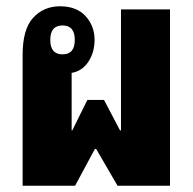

<svg xmlns="http://www.w3.org/2000/svg" viewBox="-20 -591 613 611"><path d="M52 -417Q52 -498 85.5 -534.5Q119 -571 171 -571Q224 -571 252.5 -539.5Q281 -508 281 -464Q281 -425 261.5 -395Q242 -365 208 -359V-176H210L258 -273H311L362 -176H365V-561H521V0H354L286 -117H282L219 0H52ZM179 -418Q218 -418 218 -464Q218 -510 179 -510Q140 -510 140 -464Q140 -418 179 -418Z"/></svg>

Font: Noto Sans Thai Looped ExtraCondensed Black
Style: Regular
Weight: 900
Width: 2
Designer: Sasikarn Vongin, Ben Mitchell
Foundry: The Fontpad Ltd
Version: Version 1.001; ttfautohint (v1.8.4.7-5d5b)